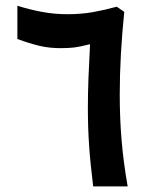

<svg xmlns="http://www.w3.org/2000/svg" viewBox="-20 -665 545 685"><path d="M195.8 -493.2Q155.8 -493.2 120.6 -501.5Q85.4 -509.8 42 -525.9V-644.5Q85.4 -630.9 129.4 -622.6Q173.3 -614.3 221.7 -614.3Q269.5 -614.3 311.8 -621.8Q354 -629.4 396.5 -641.1L423.3 -622.6Q415.5 -545.9 411.4 -472.7Q407.2 -399.4 407.2 -327.6Q407.2 -243.7 413.8 -164.8Q420.4 -85.9 435.5 0H312.5Q302.2 -81.5 297.9 -145.8Q293.5 -210 293.5 -279.3Q293.5 -331.5 295.7 -388.9Q297.9 -446.3 301.3 -507.3Q264.6 -498 244.6 -495.6Q224.6 -493.2 195.8 -493.2Z"/></svg>

Font: Vazirmatn RD SemiBold
Style: Regular
Weight: 600
Designer: Saber Rastikerdar
Foundry: Saber Rastikerdar
Version: Version 32.102